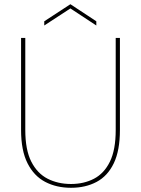

<svg xmlns="http://www.w3.org/2000/svg" viewBox="-20 -884 669 911"><path d="M80 -267V-704H100V-267Q100 -173 128.5 -117Q157 -61 206 -36Q255 -11 317 -11Q378 -11 426 -36Q474 -61 501.5 -117Q529 -173 529 -267V-704H549V-267Q549 -170 520 -109.5Q491 -49 438.5 -21Q386 7 317 7Q248 7 194.5 -21Q141 -49 110.5 -109.5Q80 -170 80 -267ZM437 -783V-763L314 -844L190 -763V-783L314 -864Z"/></svg>

Font: Poppins Variable
Style: Regular
Weight: 100
Designer: Jonny Pinhorn
Foundry: Indian Type Foundry
Version: Version 6.000